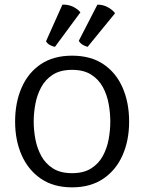

<svg xmlns="http://www.w3.org/2000/svg" viewBox="-20 -794 620 826"><path d="M125 -271Q125 -234 132.2 -195.2Q139.5 -156.5 157.5 -123.2Q175.5 -90 207.8 -69.5Q240 -49 290 -49Q340 -49 372.2 -69.5Q404.5 -90 422.5 -123.2Q440.5 -156.5 447.5 -195.2Q454.5 -234 454.5 -271Q454.5 -308 447.5 -347Q440.5 -386 422.5 -419.2Q404.5 -452.5 372.2 -473Q340 -493.5 290 -493.5Q240 -493.5 207.8 -473Q175.5 -452.5 157.5 -419.2Q139.5 -386 132.2 -347Q125 -308 125 -271ZM45 -271Q45 -352.5 73 -416.8Q101 -481 155.5 -517.8Q210 -554.5 290 -554.5Q370.5 -554.5 425 -517.8Q479.5 -481 507.5 -416.8Q535.5 -352.5 535.5 -271Q535.5 -189.5 507 -125.5Q478.5 -61.5 423.8 -24.8Q369 12 290 12Q210.5 12 156 -25.2Q101.5 -62.5 73.2 -126.5Q45 -190.5 45 -271ZM399 -774Q423.5 -774 443.8 -763Q464 -752 475 -737L357 -592.5Q345 -595.5 334.8 -602Q324.5 -608.5 319 -618.5ZM248.5 -774Q273.5 -775 293.8 -765.2Q314 -755.5 326 -741L216.5 -592.5Q205 -594.5 194.2 -600.5Q183.5 -606.5 178 -616.5Z"/></svg>

Font: Signika SC
Style: Regular
Weight: 300
Designer: Anna Giedryś
Foundry: Anna Giedryś
Version: Version 2.000